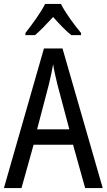

<svg xmlns="http://www.w3.org/2000/svg" viewBox="-20 -963 547 983"><path d="M292 -943H211C190 -900 146 -840 110 -794V-783H159C187 -806 219 -841 252 -876C283 -841 314 -808 345 -783H395V-794C360 -836 314 -898 292 -943ZM416 0H506L300 -715H205L0 0H90L152 -222H354ZM274 -530 335 -301H170L230 -530C238 -562 246 -600 252 -634C256 -605 267 -560 274 -530Z"/></svg>

Font: Noto Sans Gujarati UI Condensed
Style: Regular
Weight: 400
Width: 3
Designer: Jelle Bosma - Monotype Design Team, Universal Thirst
Foundry: Monotype Imaging Inc.
Version: Version 2.106